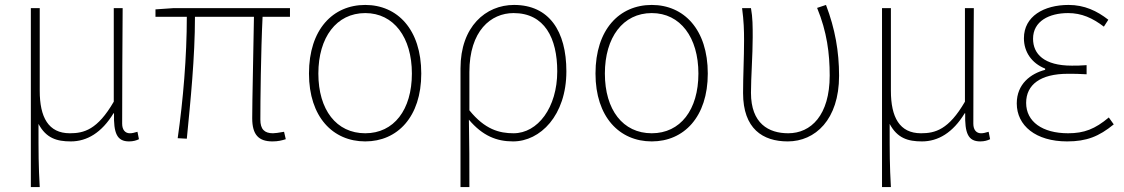

<svg xmlns="http://www.w3.org/2000/svg" viewBox="-20 -560 4555 778"><path d="M105 198H141C136 108 136 66 136 -58C167 0 210 13 267 13C332 13 392 -22 440 -101H442C440 -20 454 13 503 13C520 13 533 9 543 4L537 -26C523 -22 516 -20 506 -20C488 -20 475 -33 475 -59C475 -217 476 -368 477 -527H441V-148C375 -34 320 -20 263 -20C176 -20 141 -85 141 -192V-527H105Z M1084 13C1107 13 1122 9 1138 4L1131 -26C1108 -22 1095 -20 1086 -20C1051 -20 1035 -37 1035 -75C1035 -146 1037 -351 1044 -492H1155V-527H682L610 -522V-492H737C737 -330 722 -154 700 0L737 2C752 -152 770 -327 770 -492H1009C1007 -355 1002 -153 1002 -81C1002 -14 1028 13 1084 13Z M1460 13C1590 13 1687 -86 1687 -262C1687 -441 1590 -540 1460 -540C1329 -540 1232 -441 1232 -262C1232 -86 1329 13 1460 13ZM1460 -20C1343 -20 1270 -115 1270 -262C1270 -408 1343 -507 1460 -507C1576 -507 1649 -408 1649 -262C1649 -115 1576 -20 1460 -20Z M1846 198H1882C1882 92 1882 31 1880 -75C1936 -9 1993 13 2059 13C2169 13 2275 -92 2275 -271C2275 -434 2205 -540 2063 -540C1948 -540 1846 -452 1846 -283ZM2061 -20C2004 -20 1945 -35 1882 -113V-268C1882 -435 1969 -507 2061 -507C2187 -507 2238 -405 2238 -271C2238 -124 2159 -20 2061 -20Z M2621 13C2751 13 2848 -86 2848 -262C2848 -441 2751 -540 2621 -540C2490 -540 2393 -441 2393 -262C2393 -86 2490 13 2621 13ZM2621 -20C2504 -20 2431 -115 2431 -262C2431 -408 2504 -507 2621 -507C2737 -507 2810 -408 2810 -262C2810 -115 2737 -20 2621 -20Z M3172 13C3283 13 3380 -75 3380 -253C3380 -351 3364 -443 3327 -540L3291 -528C3331 -431 3342 -343 3342 -254C3342 -93 3266 -20 3174 -20C3095 -20 3023 -59 3023 -184C3023 -245 3030 -338 3030 -409C3030 -453 3030 -489 3023 -527H2987C2994 -474 2995 -438 2995 -396C2995 -325 2991 -254 2991 -183C2991 -38 3071 13 3172 13Z M3554 198H3590C3585 108 3585 66 3585 -58C3616 0 3659 13 3716 13C3781 13 3841 -22 3889 -101H3891C3889 -20 3903 13 3952 13C3969 13 3982 9 3992 4L3986 -26C3972 -22 3965 -20 3955 -20C3937 -20 3924 -33 3924 -59C3924 -217 3925 -368 3926 -527H3890V-148C3824 -34 3769 -20 3712 -20C3625 -20 3590 -85 3590 -192V-527H3554Z M4304 13C4383 13 4433 -7 4493 -56L4473 -84C4417 -37 4373 -20 4308 -20C4204 -20 4138 -67 4138 -143C4138 -217 4196 -261 4307 -261C4332 -261 4352 -261 4383 -259V-296C4356 -294 4343 -294 4323 -294C4211 -294 4166 -341 4166 -403C4166 -474 4231 -507 4308 -507C4363 -507 4407 -487 4453 -452L4471 -480C4425 -516 4374 -540 4310 -540C4210 -540 4129 -494 4129 -405C4129 -350 4160 -304 4215 -282V-277C4157 -262 4100 -220 4100 -141C4100 -51 4177 13 4304 13Z"/></svg>

Font: Noto Sans JP Thin
Style: Regular
Weight: 100
Designer: Ryoko NISHIZUKA 西塚涼子 (kana, bopomofo & ideographs); Paul D. Hunt (Latin, Greek & Cyrillic); Sandoll Communications 산돌커뮤니
Foundry: Adobe
Version: Version 2.004;hotconv 1.0.118;makeotfexe 2.5.65603